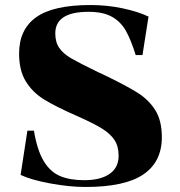

<svg xmlns="http://www.w3.org/2000/svg" viewBox="-20 -732 718 764"><path d="M452 -112Q452 -150 435.5 -175Q419 -200 385 -221Q351 -242 285 -271Q201 -308 155 -336.5Q109 -365 82.5 -408.5Q56 -452 56 -519Q56 -615 124 -663.5Q192 -712 340 -712Q406 -712 467.5 -699Q529 -686 571 -666L547 -513H520Q501 -574 480.5 -610Q460 -646 425 -665.5Q390 -685 332 -685Q200 -685 200 -599Q200 -564 216 -541Q232 -518 264 -499.5Q296 -481 370 -445L390 -436Q483 -391 527.5 -363Q572 -335 598 -293.5Q624 -252 624 -186Q624 -88 550.5 -38Q477 12 320 12Q257 12 180.5 -2Q104 -16 62 -36L89 -212H115Q128 -134 154 -91Q180 -48 219 -31.5Q258 -15 315 -15Q380 -15 416 -40Q452 -65 452 -112Z"/></svg>

Font: Chonburi
Style: Regular
Weight: 400
Designer: Thanarat Vachiruckul and Stawix Ruecha
Foundry: Cadson Demak & Katatrad
Version: Version 1.000